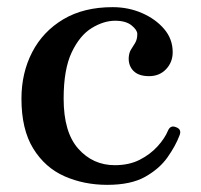

<svg xmlns="http://www.w3.org/2000/svg" viewBox="-20 -505 562 537"><path d="M280 12Q215 12 160.5 -12Q106 -36 73 -89.5Q40 -143 40 -229Q40 -301 70 -359Q100 -417 157 -451Q214 -485 295 -485Q339 -485 377 -468.5Q415 -452 439 -424Q463 -396 463 -359Q463 -331 444.5 -311.5Q426 -292 397 -292Q368 -292 353.5 -306.5Q339 -321 340 -344Q341 -358 346.5 -366.5Q352 -375 358 -385Q364 -395 364 -410Q364 -421 348 -434Q332 -447 302 -447Q270 -447 236.5 -426.5Q203 -406 180.5 -358.5Q158 -311 158 -229Q158 -135 199 -89Q240 -43 301 -43Q341 -43 370.5 -58Q400 -73 420.5 -95.5Q441 -118 450 -140Q457 -156 473 -149Q489 -143 482 -126Q471 -97 448.5 -65Q426 -33 386 -10.5Q346 12 280 12Z"/></svg>

Font: Zen Antique
Style: Regular
Weight: 400
Designer: Yoshimichi Ohira
Foundry: Positype
Version: Version 1.001